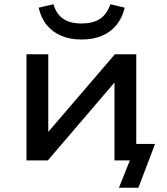

<svg xmlns="http://www.w3.org/2000/svg" viewBox="-20 -751 781 899"><path d="M537 128 588 0H517V-77H706L628 128ZM104 0V-497H206V-130H203L518 -497H618V0H516V-368H519L204 0ZM362 -566Q309 -566 268 -583Q227 -600 199.5 -633Q172 -666 161 -715L230 -731Q244 -685 276 -663Q308 -641 362 -641Q414 -641 447 -662Q480 -683 497 -731L564 -715Q552 -666 524.5 -633Q497 -600 456.5 -583Q416 -566 362 -566Z"/></svg>

Font: Nunito Sans 7pt SemiExpanded Medium
Style: Regular
Weight: 500
Width: 6
Designer: Vernon Adams
Foundry: Vernon Adams
Version: Version 3.101;gftools[0.9.27]